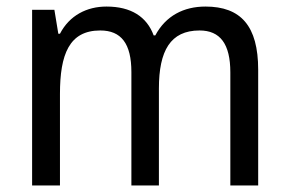

<svg xmlns="http://www.w3.org/2000/svg" viewBox="-20 -566 882 586"><path d="M607 -546C541 -546 486 -518 454 -458H449C428 -515 380 -546 305 -546C245 -546 192 -519 163 -463H158L146 -536H78V0H163V-279C163 -400 191 -473 286 -473C350 -473 381 -433 381 -346V0H465V-296C465 -411 500 -473 589 -473C652 -473 683 -432 683 -345V0H768V-353C768 -487 715 -546 607 -546Z"/></svg>

Font: Noto Sans Lao Looped SemiCondensed
Style: Regular
Weight: 400
Width: 4
Designer: Mark Frömberg, Ben Mitchell
Foundry: The Fontpad Ltd
Version: Version 1.002